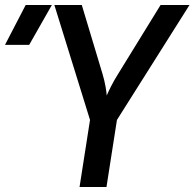

<svg xmlns="http://www.w3.org/2000/svg" viewBox="-117 -750 780 770"><path d="M-97 -570H0L91 -730H-14ZM202 0H310L352 -269L643 -730H527L357 -454C334 -418 318 -383 311 -367C310 -383 305 -418 294 -454L211 -730H101L244 -269Z"/></svg>

Font: JetBrains Mono SemiBold
Style: Italic
Weight: 472
Italic angle: -9°
Monospace: yes
Designer: Philipp Nurullin, Konstantin Bulenkov
Foundry: JetBrains
Version: Version 2.305